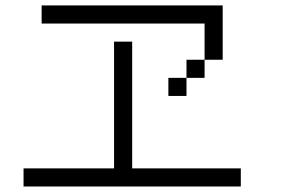

<svg xmlns="http://www.w3.org/2000/svg" viewBox="-20 -820 1040 707"><path d="M66.7 -133.3V-200H400V-666.7H466.7V-200H866.7V-133.3ZM600 -466.7V-533.3H666.7V-466.7ZM733.3 -733.3H133.3V-800H800V-600H733.3ZM666.7 -533.3V-600H733.3V-533.3Z"/></svg>

Font: Galmuri14 Regular
Style: Regular
Weight: 400
Designer: Lee Minseo (quiple)
Version: Version 2.399;hotconv 1.1.1;makeotfexe 2.6.0 DEVELOPMENT